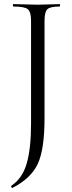

<svg xmlns="http://www.w3.org/2000/svg" viewBox="-20 -645 354 940"><path d="M198 -67Q198 86 165 157Q132 228 41 275Q40 276 37.5 273.5Q35 271 34.5 268.5Q34 266 36 264Q90 228 111 154.5Q132 81 132 -40V-544Q132 -587 116 -600Q100 -613 46 -613Q43 -613 43 -619Q43 -625 46 -625Q62 -625 101.5 -623.5Q141 -622 164 -622Q187 -622 223 -623.5Q259 -625 272 -625Q274 -625 274 -619Q274 -613 272 -613Q225 -613 211.5 -599.5Q198 -586 198 -542Z"/></svg>

Font: Cormorant Infant
Style: Regular
Weight: 400
Designer: Christian Thalmann (Catharsis Fonts)
Version: Version 1.000;PS 002.000;hotconv 1.0.88;makeotf.lib2.5.64775